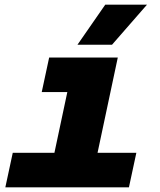

<svg xmlns="http://www.w3.org/2000/svg" viewBox="-20 -808 690 828"><path d="M183 0 302 -560H488L369 0ZM3 0 35 -149H568L536 0ZM160 -411 192 -560H395L363 -411ZM314 -615 434 -788H614L463 -615Z"/></svg>

Font: Azeret Mono Thin ExtraBold
Style: Italic
Weight: 800
Italic angle: -12°
Version: Version 1.002